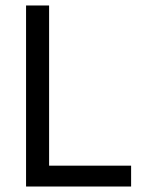

<svg xmlns="http://www.w3.org/2000/svg" viewBox="-20 -680 517 700"><path d="M75 0V-660H159V-76H458V0Z"/></svg>

Font: Lil Grotesk Medium
Style: Regular
Weight: 500
Designer: Bastien Sozeau
Foundry: NBR — Bastien Sozeau
Version: Version 3.003; ttfautohint (v1.8.4.7-5d5b);gftools[0.9.33]